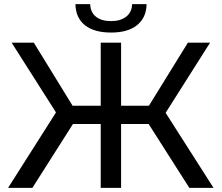

<svg xmlns="http://www.w3.org/2000/svg" viewBox="-20 -906 1069 926"><path d="M19 0 250 -363.8 36.1 -700.2H143.1L330.1 -396H465.8V-700.2H564V-396H698.2L886.2 -700.2H993.2L778.8 -361.8L1009.8 0H893.1L696.8 -308.1H564V0H465.8V-308.1H332L136.2 0ZM343.8 -886.2H415Q416 -847.2 442.4 -825.7Q468.8 -804.2 516.1 -804.2Q561 -804.2 588.6 -825.7Q616.2 -847.2 617.2 -886.2H687Q686 -821.3 641.6 -785.2Q597.2 -749 516.1 -749Q434.1 -749 389.6 -784.4Q345.2 -819.8 343.8 -886.2Z"/></svg>

Font: Montserrat Medium
Style: Regular
Weight: 500
Designer: Julieta Ulanovsky
Foundry: Julieta Ulanovsky
Version: Version 7.200